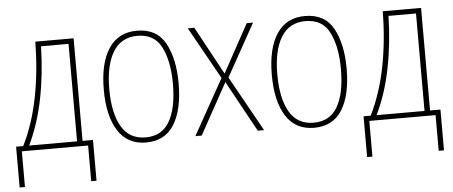

<svg xmlns="http://www.w3.org/2000/svg" viewBox="-49 -651 2214 938"><g transform="rotate(-5 1058.5 -181.5)"><path d="M311 -25H76Q124 -124 148.5 -246Q173 -368 176 -503H311ZM150 -528Q149 -387 124 -258.5Q99 -130 47 -25H12V175H38V0H363V175H389V-25H338V-528Z M649 -538Q558 -538 510.5 -466.5Q463 -395 463 -265Q463 -136 509.5 -63Q556 10 647 10Q740 10 785 -63Q830 -136 830 -264Q830 -385 788 -461.5Q746 -538 649 -538ZM649 -513Q733 -513 767.5 -443.5Q802 -374 802 -265Q802 -146 764.5 -80.5Q727 -15 647 -15Q567 -15 528.5 -81.5Q490 -148 490 -265Q490 -383 530 -448Q570 -513 649 -513Z M889 0H920L1058 -250L1195 0H1226L1075 -271L1218 -528H1187L1058 -292L930 -528H898L1041 -272Z M1473 -538Q1382 -538 1334.5 -466.5Q1287 -395 1287 -265Q1287 -136 1333.5 -63Q1380 10 1471 10Q1564 10 1609 -63Q1654 -136 1654 -264Q1654 -385 1612 -461.5Q1570 -538 1473 -538ZM1473 -513Q1557 -513 1591.5 -443.5Q1626 -374 1626 -265Q1626 -146 1588.5 -80.5Q1551 -15 1471 -15Q1391 -15 1352.5 -81.5Q1314 -148 1314 -265Q1314 -383 1354 -448Q1394 -513 1473 -513Z M2015 -25H1780Q1828 -124 1852.5 -246Q1877 -368 1880 -503H2015ZM1854 -528Q1853 -387 1828 -258.5Q1803 -130 1751 -25H1716V175H1742V0H2067V175H2093V-25H2042V-528Z"/></g></svg>

Font: Noto Sans Display SemiCondensed Thin
Style: Regular
Weight: 250
Width: 4
Designer: Monotype Design team
Foundry: Monotype Imaging Inc.
Version: 1.000